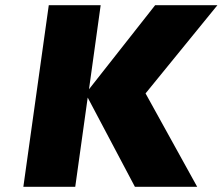

<svg xmlns="http://www.w3.org/2000/svg" viewBox="-20 -720 858 740"><path d="M368 -700 323 -376 578 -700H818L541 -360L740 0H500L318 -344L270 0H70L168 -700Z"/></svg>

Font: Fivo Sans Modern Heavy
Style: Regular
Weight: 900
Designer: Alexander Slobzheninov
Foundry: Alexander Slobzheninov
Version: 1.0